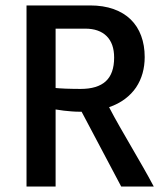

<svg xmlns="http://www.w3.org/2000/svg" viewBox="-20 -683 597 703"><path d="M77.1 -663.1H309.6Q358.4 -663.1 396 -649.7Q433.6 -636.2 458.7 -611.6Q483.9 -586.9 496.8 -552Q509.8 -517.1 509.8 -474.1Q509.8 -442.9 502 -414.8Q494.1 -386.7 478.3 -363Q462.4 -339.4 437.7 -320.8Q413.1 -302.2 379.4 -290.5Q397.9 -254.9 418.9 -218.3Q439.9 -181.6 461.2 -145Q482.4 -108.4 503.4 -71.8Q524.4 -35.2 543 0H423.8L278.8 -273.9H272Q257.8 -273.9 242.4 -275.1Q227.1 -276.4 213.9 -277.8Q198.2 -279.8 183.6 -282.2V0H77.1ZM183.6 -360.8Q188 -360.4 198 -359.6Q208 -358.9 220.5 -358.4Q232.9 -357.9 247.3 -357.7Q261.7 -357.4 274.9 -357.4Q336.9 -357.4 367.4 -385.5Q397.9 -413.6 397.9 -472.2Q397.9 -523.4 370.4 -550.8Q342.8 -578.1 292 -578.1H183.6Z"/></svg>

Font: Basic
Style: Regular
Weight: 400
Designer: Magnus Gaarde
Foundry: Magnus Gaarde
Version: Version 1.003; ttfautohint (v1.1) -l 6 -r 16 -G 0 -x 16 -D l